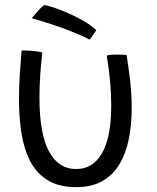

<svg xmlns="http://www.w3.org/2000/svg" viewBox="-20 -726 629 769"><path d="M407.5 -503.5Q421.5 -507.5 447 -507.5Q457 -507.5 468.5 -507Q480 -506.5 487 -505.5Q495.5 -454 501.5 -400Q507.5 -346 507.5 -294.5Q507.5 -229.5 496.5 -172.2Q485.5 -115 460 -71Q434.5 -27 391.8 -1.8Q349 23.5 285.5 23.5Q215.5 23.5 170.5 -4.5Q125.5 -32.5 100.5 -81.2Q75.5 -130 65.8 -193.8Q56 -257.5 56 -329.5Q56 -377.5 59.2 -427Q62.5 -476.5 66.5 -524Q73 -524 84.2 -523.8Q95.5 -523.5 105 -522.5Q117 -521.5 129 -520Q141 -518.5 149.5 -516Q138 -417.5 138 -335Q138 -191.5 175.8 -120.2Q213.5 -49 285.5 -49Q352.5 -49 389 -113.2Q425.5 -177.5 425.5 -303.5Q425.5 -394.5 407.5 -503.5ZM157 -705.5Q167 -705 192.5 -696.8Q218 -688.5 250.2 -674.5Q282.5 -660.5 313.5 -642.8Q344.5 -625 365.5 -605.5Q361 -597.5 351.2 -583.8Q341.5 -570 338.5 -567.5Q321.5 -577 292.5 -589.2Q263.5 -601.5 229.8 -613.8Q196 -626 163.5 -636.2Q131 -646.5 107 -653Q114 -660.5 128.2 -677.8Q142.5 -695 157 -705.5Z"/></svg>

Font: Grandstander Light
Style: Regular
Weight: 300
Designer: Tyler Finck
Foundry: Etcetera Type Co
Version: Version 1.200; ttfautohint (v1.8.3)